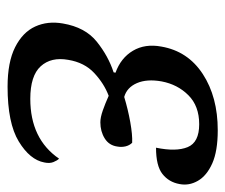

<svg xmlns="http://www.w3.org/2000/svg" viewBox="-64 -521 595 507"><g transform="rotate(90 233.5 -267.5)"><path d="M209 10Q144 10 104.5 -10Q65 -30 50 -63Q35 -96 42 -136Q52 -195 90 -225.5Q128 -256 171 -270L172 -275Q133 -289 114 -321Q95 -353 103 -396Q115 -466 175.5 -505.5Q236 -545 324 -545Q379 -545 411.5 -530.5Q444 -516 457.5 -492.5Q471 -469 466 -444Q461 -416 439.5 -399Q418 -382 370 -382Q381 -435 368.5 -465.5Q356 -496 308 -496Q260 -496 231.5 -467.5Q203 -439 195 -397Q188 -358 199.5 -331.5Q211 -305 236 -298Q269 -308 302.5 -314Q336 -320 357 -319Q364 -312 366.5 -301.5Q369 -291 367 -280Q364 -258 345.5 -246.5Q327 -235 303 -235Q290 -235 271.5 -241.5Q253 -248 233 -257Q201 -245 173 -219Q145 -193 138 -150Q130 -105 155 -77.5Q180 -50 241 -50Q347 -50 399 -126Q404 -121 408 -111Q412 -101 409 -87Q402 -49 353.5 -19.5Q305 10 209 10Z"/></g></svg>

Font: Noto Serif SemiCondensed
Style: Italic
Weight: 400
Width: 4
Italic angle: -12°
Designer: Monotype Design Team
Foundry: Monotype Imaging Inc.
Version: Version 2.013